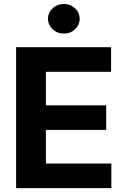

<svg xmlns="http://www.w3.org/2000/svg" viewBox="-20 -971 653 991"><path d="M63.2 0V-727.3H553.3V-600.5H217V-427.2H528.1V-300.4H217V-126.8H554.7V0ZM309.7 -797.6Q275.9 -797.6 251.8 -820.1Q227.6 -842.7 227.6 -874.3Q227.6 -905.5 251.8 -928.1Q275.9 -950.6 309.3 -950.6Q343.4 -950.6 367.4 -928.1Q391.3 -905.5 391.3 -874.3Q391.3 -842.7 367.4 -820.1Q343.4 -797.6 309.7 -797.6Z"/></svg>

Font: InterMG
Style: Bold
Weight: 700
Designer: Rasmus Andersson
Foundry: rsms
Version: Version 3.019;December 26, 2023;FontCreator 15.0.0.2955 64-b